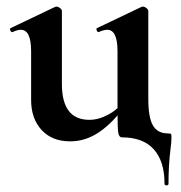

<svg xmlns="http://www.w3.org/2000/svg" viewBox="-20 -415 546 580"><path d="M74 -113V-260Q74 -325 43 -325Q32 -325 18 -318H17Q13 -318 11 -323.5Q9 -329 12 -330L146 -394L151 -395Q156 -395 161.5 -390.5Q167 -386 167 -382V-161Q167 -53 250 -53Q278 -53 307.5 -69Q337 -85 354 -111L360 -99Q324 -47 282 -17.5Q240 12 192 12Q137 12 105.5 -22.5Q74 -57 74 -113ZM349 0Q339 0 337 -15.5Q335 -31 335 -82V-260Q335 -325 304 -325Q293 -325 278 -318H277Q274 -318 272 -323.5Q270 -329 273 -330L407 -394Q409 -395 412 -395Q417 -395 422.5 -390.5Q428 -386 428 -382V-116Q428 -60 442 -36Q456 -12 487 -12Q495 -12 496.5 -10.5Q498 -9 498 0Q498 15 495 36Q489 84 489 140Q489 145 483 145Q477 145 477 140Q477 72 444.5 36Q412 0 349 0Z"/></svg>

Font: Cormorant Infant
Style: Bold
Weight: 700
Designer: Christian Thalmann (Catharsis Fonts)
Foundry: Catharsis Fonts
Version: Version 4.000